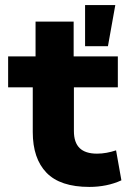

<svg xmlns="http://www.w3.org/2000/svg" viewBox="-20 -725 516 756"><path d="M332 11Q217 11 163 -45Q109 -101 109 -205V-381H12V-503H120V-640H270V-503H444V-381H271V-209Q271 -164 293.5 -142Q316 -120 362 -120Q381 -120 400 -123.5Q419 -127 437 -133L458 -15Q430 -2 398 4.5Q366 11 332 11ZM315 -543V-705H434L405 -543Z"/></svg>

Font: Nunito Sans 7pt ExtraBold
Style: Regular
Weight: 800
Designer: Vernon Adams
Foundry: Vernon Adams
Version: Version 3.101;gftools[0.9.27]